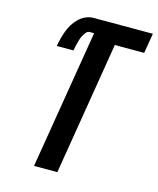

<svg xmlns="http://www.w3.org/2000/svg" viewBox="-111 -813 734 891"><g transform="rotate(15 256.0 -367.5)"><path d="M138 0 248 -667H227Q217 -667 210 -658.5Q203 -650 198 -641Q193 -632 190 -622.5Q187 -613 184.5 -603.5Q182 -594 180 -584.5Q178 -575 176 -565H96Q99 -584 104 -602.5Q109 -621 115.5 -639Q122 -657 132.5 -674Q143 -691 157.5 -705Q172 -719 190 -727Q208 -735 227 -735H512L496 -639H355L250 0Z"/></g></svg>

Font: Iosevka Term Curly
Style: Bold Italic
Weight: 700
Italic angle: -9°
Designer: Belleve Invis
Foundry: Belleve Invis
Version: Version 32.3.0